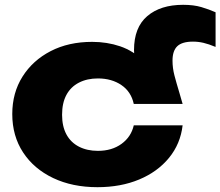

<svg xmlns="http://www.w3.org/2000/svg" viewBox="-20 -762 916 798"><path d="M741 -742Q785 -742 817 -732.5Q849 -723 876 -711V-567Q847 -579 825.5 -584Q804 -589 782 -589Q737 -589 717 -570Q697 -551 697 -510Q697 -479 705 -448.5Q713 -418 726 -375L739 -330H536Q525 -381 484.5 -408.5Q444 -436 387 -436Q342 -436 308 -418.5Q274 -401 256 -367.5Q238 -334 238 -285Q238 -237 256 -203.5Q274 -170 308 -152.5Q342 -135 387 -135Q445 -135 485 -164Q525 -193 536 -241H739Q730 -164 682.5 -106Q635 -48 558.5 -16Q482 16 385 16Q281 16 201 -22Q121 -60 76 -128.5Q31 -197 31 -288Q31 -376 73.5 -443.5Q116 -511 190.5 -549.5Q265 -588 363 -588Q425 -588 479.5 -569.5Q534 -551 579 -507L602 -391Q568 -438 552.5 -473.5Q537 -509 537 -554Q537 -648 592 -695Q647 -742 741 -742Z"/></svg>

Font: Unbounded
Style: Bold
Weight: 700
Designer: Luke Prowse, Jean-Baptiste Morizot, Fátima Lázaro, Florian Runge
Foundry: NaN
Version: Version 1.700